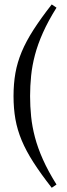

<svg xmlns="http://www.w3.org/2000/svg" viewBox="-20 -730 311 887"><path d="M119 -286Q119 -239 123.8 -192Q128.5 -145 141.5 -95.8Q154.5 -46.5 178.5 7.2Q202.5 61 241 122.5L219 137.5Q168.5 73 134.5 20Q100.5 -33 80.2 -81.5Q60 -130 51.2 -179.5Q42.5 -229 42.5 -286Q42.5 -343 51.2 -392.5Q60 -442 80.2 -490.5Q100.5 -539 134.5 -592Q168.5 -645 219 -709.5L241 -694.5Q202.5 -633 178.5 -579.2Q154.5 -525.5 141.5 -476.2Q128.5 -427 123.8 -380Q119 -333 119 -286Z"/></svg>

Font: Newsreader 16pt
Style: Regular
Weight: 400
Designer: Hugues Gentile
Foundry: Production Type
Version: Version 1.003